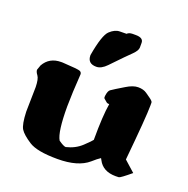

<svg xmlns="http://www.w3.org/2000/svg" viewBox="-124 -787 901 921"><g transform="rotate(20 327.0 -326.0)"><path d="M288.6 -461.9Q243.7 -461.9 243.7 -504.4V-505.4Q262.2 -612.8 287.4 -636.2Q312.5 -659.7 337.4 -659.7Q362.3 -659.7 371.6 -660.2Q379.9 -669.4 398.4 -669.9H415Q454.1 -669.9 454.1 -644V-620.1Q454.1 -604.5 431.4 -582.3Q408.7 -560.1 399.2 -550.3Q389.6 -540.5 378.9 -529.3Q357.4 -507.3 340.3 -489.3Q314 -461.9 288.6 -461.9ZM230.5 -401.4Q223.6 -302.2 223.1 -235.4Q223.1 -105.5 245.1 -68.8Q271 -50.3 282.7 -49.8Q329.6 -61 361.1 -90.8Q392.6 -120.6 397.9 -128.4V-129.9Q397.9 -251.5 408.7 -314.5Q406.2 -314.9 403.3 -315.2Q400.4 -315.4 398.9 -315.9Q397.5 -316.4 396.2 -317.1Q395 -317.9 393.1 -319.6Q391.1 -321.3 389.6 -322.5Q388.2 -323.7 385.3 -326.2Q382.3 -328.6 379.9 -330.6Q376 -333.5 376 -338.6Q376 -343.8 376.5 -346.2Q379.9 -371.6 389.6 -378.4Q408.2 -391.1 413.6 -394Q418.9 -397 452.6 -417.7Q486.3 -438.5 512.2 -438.5Q539.1 -438.5 556.2 -426.5Q573.2 -414.6 578.4 -410.9Q583.5 -407.2 585.9 -405.3Q588.4 -403.3 591.3 -400.4Q596.2 -396 596.7 -391.1V-375.5Q596.7 -318.8 574.7 -92.8L629.9 -43.5Q579.6 -1.5 571.8 -1Q564 -0.5 555.7 -0.5Q490.2 -0.5 465.3 -49.3Q462.9 -54.7 460.4 -58.1Q444.3 -47.9 421.4 -27.3Q369.6 17.6 264.9 17.6Q160.2 17.6 118.4 -9.5Q76.7 -36.6 63 -58.1Q49.3 -79.6 46.9 -145L49.3 -271.5Q48.3 -312.5 37.6 -326.7Q26.9 -340.8 26.9 -350.6V-351.6L35.6 -376.5Q63.5 -425.8 123 -425.8H130.9Q211.4 -421.4 220.9 -416.7Q230.5 -412.1 230.5 -401.9Z"/></g></svg>

Font: Drukaatie burti
Style: Heavy
Weight: 800
Version: Version 0.14